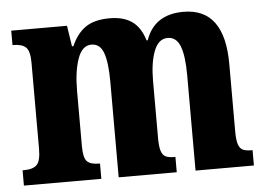

<svg xmlns="http://www.w3.org/2000/svg" viewBox="-44 -606 917 662"><g transform="rotate(-5 414.5 -274.5)"><path d="M13 -53H18Q49 -53 62.5 -66.5Q76 -80 76 -122V-420Q76 -460 62.5 -473Q49 -486 19 -486H16V-536H209L220 -464H225Q243 -506 273.5 -527.5Q304 -549 358 -549Q405 -549 434.5 -528.5Q464 -508 478 -462H482Q512 -549 613 -549Q755 -549 755 -356V-123Q755 -93 760 -78Q765 -63 775.5 -58Q786 -53 806 -53H809V0H607V-330Q607 -397 594 -430.5Q581 -464 551 -464Q519 -464 503.5 -424Q488 -384 488 -321V-123Q488 -93 493 -78Q498 -63 508.5 -58Q519 -53 538 -53H542V0H341V-330Q341 -397 329 -430.5Q317 -464 287 -464Q255 -464 239.5 -420.5Q224 -377 224 -309V-118Q224 -78 236 -65.5Q248 -53 278 -53H281V0H13Z"/></g></svg>

Font: Noto Serif CondExtraBold
Style: Regular
Weight: 800
Width: 3
Designer: Monotype Design Team
Foundry: Monotype Imaging Inc.
Version: Version 1.001